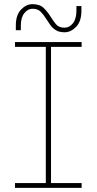

<svg xmlns="http://www.w3.org/2000/svg" viewBox="-20 -902 464 922"><path d="M52 0V-23H200V-677H52V-700H372V-677H225V-23H372V0ZM290 -747Q264 -747 247.5 -757.5Q231 -768 220.5 -783.5Q210 -799 200 -814Q189 -832 175 -846Q161 -860 136 -860Q114 -860 97 -839Q80 -818 80 -779V-757H56V-779Q56 -830 81 -856Q106 -882 136 -882Q171 -882 189.5 -864Q208 -846 221 -825Q234 -804 248 -786.5Q262 -769 290 -769Q313 -769 330 -790Q347 -811 347 -851V-873H371V-851Q371 -799 345.5 -773Q320 -747 290 -747Z"/></svg>

Font: MuseoModerno Thin
Style: Regular
Weight: 100
Designer: Pablo Cosgaya, Héctor Gatti, Marcela Romero, and the Authors of The MuseoModerno Project.
Foundry: Omnibus-Type Team
Version: Version 1.003